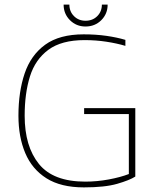

<svg xmlns="http://www.w3.org/2000/svg" viewBox="-20 -803 667 833"><path d="M351 -688Q311 -688 283.5 -715.5Q256 -743 256 -783H281Q281 -753 301 -733Q321 -713 351 -713Q382 -713 402 -733Q422 -753 422 -783H447Q447 -743 419.5 -715.5Q392 -688 351 -688ZM344 10Q244 10 181.5 -29.5Q119 -69 89.5 -139Q60 -209 60 -301Q60 -405 87 -484.5Q114 -564 176 -609Q238 -654 343 -654Q396 -654 441.5 -647.5Q487 -641 524 -630V-604Q487 -615 441.5 -622Q396 -629 347 -629Q247 -629 190 -587Q133 -545 110 -471.5Q87 -398 87 -301Q87 -168 149 -91.5Q211 -15 350 -15Q401 -15 452 -24.5Q503 -34 539 -48V-308H345V-334H567V-37Q542 -21 488.5 -5.5Q435 10 344 10Z"/></svg>

Font: Kanit Thin
Style: Regular
Weight: 250
Designer: Katatrad Team
Foundry: CadsonDemak
Version: Version 2.000; ttfautohint (v1.8.3)